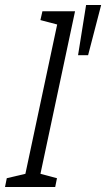

<svg xmlns="http://www.w3.org/2000/svg" viewBox="-68 -745 423 765"><path d="M22 0 171 -700H231L82 0ZM101 -700H181L169 -645L93 -665ZM72 0 84 -55 159 -35 152 0ZM-48 0 -41 -35 44 -55 32 0ZM275 -725H335L283 -525H243Z"/></svg>

Font: Epunda Slab Light
Style: Italic
Weight: 300
Italic angle: -12°
Designer: Simon Atzbach
Foundry: typofactur
Version: Version 1.102